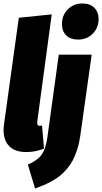

<svg xmlns="http://www.w3.org/2000/svg" viewBox="-21 -845 580 1091"><path d="M422.9 -620.1Q378.9 -620.1 355 -644Q331.1 -668 331.1 -708Q331.1 -758.8 364.3 -792Q397.5 -825.2 446.8 -825.2Q490.7 -825.2 514.9 -801Q539.1 -776.9 539.1 -736.8Q539.1 -686.5 505.6 -653.3Q472.2 -620.1 422.9 -620.1ZM272.9 -763.2 190.9 -155.8Q187 -129.9 205.1 -129.9Q210 -129.9 217.8 -131.8L229 -1Q183.1 19 127.9 19Q56.2 19 23.7 -23.2Q-8.8 -65.4 2 -140.1L85.9 -744.1ZM178.2 226.1 137.2 89.8Q189 68.8 213.6 36.4Q238.3 3.9 248 -63L313 -534.2H500L435.1 -73.2Q429.2 -31.2 417.7 4.4Q406.2 40 392.1 66.7Q377.9 93.3 358.2 116Q338.4 138.7 319.3 154.1Q300.3 169.4 274.7 183.6Q249 197.8 227.8 206.8Q206.5 215.8 178.2 226.1Z"/></svg>

Font: Fira Sans Compressed Heavy
Style: Italic
Weight: 900
Width: 3
Italic angle: -8°
Designer: Carrois Corporate & Edenspiekermann AG
Foundry: Carrois Corporate GbR & Edenspiekermann AG
Version: Version 4.203;PS 004.203;hotconv 1.0.88;makeotf.lib2.5.64775